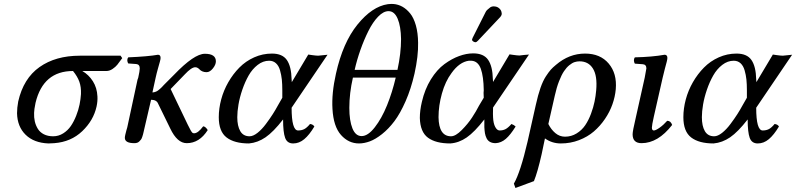

<svg xmlns="http://www.w3.org/2000/svg" viewBox="-20 -712 4014 968"><path d="M248 -24.9Q275.4 -24.9 298.6 -39.6Q321.8 -54.2 337.2 -76.7Q352.5 -99.1 364 -128.2Q375.5 -157.2 381.1 -184.8Q386.7 -212.4 388.2 -237.8Q389.6 -273.4 379.9 -300.3Q370.1 -327.1 348.1 -354Q197.8 -354 159.2 -193.8Q151.9 -158.2 151.9 -143.1Q150.9 -120.1 155.5 -99.9Q160.2 -79.6 170.9 -62.3Q181.6 -44.9 201.4 -34.9Q221.2 -24.9 248 -24.9ZM516.1 -354H395Q427.2 -335.4 448.2 -302.5Q469.2 -269.5 471.2 -226.1Q472.7 -202.1 466.8 -174.8Q451.2 -104.5 394.5 -50.5Q337.9 3.4 253.9 9.8Q239.3 11.2 224.1 11.2Q150.9 8.3 109.1 -32.7Q67.4 -73.7 65.9 -141.1Q65.9 -168.5 71.8 -200.2Q98.1 -316.4 179.2 -373.8Q260.3 -431.2 382.8 -431.2H587.9L596.2 -418.9Q580.6 -397 571.5 -385.7Q562.5 -374.5 547.4 -364.3Q532.2 -354 516.1 -354Z M764.6 -319.8 748.5 -246.1Q752.4 -246.1 756.3 -246.8Q760.3 -247.6 764.4 -249.3Q768.6 -251 771.5 -252.4Q774.4 -253.9 778.6 -257.3Q782.7 -260.7 784.9 -262.5Q787.1 -264.2 791.5 -268.3Q795.9 -272.5 797.4 -274.2Q798.8 -275.9 803.2 -280.5Q807.6 -285.2 808.6 -286.1L857.4 -335Q959 -440.9 1012.7 -440.9Q1068.4 -440.9 1068.4 -402.8Q1068.4 -385.7 1053.2 -366.9Q1038.1 -348.1 1021.5 -348.1Q1009.3 -348.1 1000.5 -352.1Q991.7 -356 987.5 -360.6Q983.4 -365.2 977.5 -369.1Q971.7 -373 964.4 -373Q945.3 -373 911.6 -336.9L840.3 -263.2L926.8 -83Q943.8 -47.9 949.7 -43Q953.1 -40 958.5 -40Q978.5 -40 1004.4 -75.2Q1016.1 -74.2 1027.3 -56.2Q985.4 9.8 921.4 9.8Q873.5 9.8 838.4 -64L777.3 -189Q769.5 -209 741.7 -209L707.5 -62Q707 -60.1 704.6 -49.3Q702.1 -38.6 701.2 -34.9Q700.2 -31.2 697.3 -22.2Q694.3 -13.2 691.2 -9Q688 -4.9 683.1 0.2Q678.2 5.4 671.9 7.6Q665.5 9.8 657.7 9.8Q609.4 9.8 609.4 -17.1Q609.4 -22.5 611.6 -32.5Q613.8 -42.5 617.2 -54.7Q620.6 -66.9 621.6 -69.8L673.3 -310.1L676.8 -319.8Q684.6 -355 684.6 -367.2Q684.6 -387.7 666.5 -389.2L626.5 -392.1Q622.1 -398.9 621.8 -407.7Q621.6 -416.5 626.5 -422.9Q727.1 -427.2 776.4 -436Q789.6 -436 789.6 -419.9Q789.6 -413.6 786.1 -401.1Q782.7 -388.7 776.1 -365.5Q769.5 -342.3 764.6 -319.8Z M1380.4 -179.2 1403.3 -219.2V-256.8Q1403.3 -287.6 1400.9 -311Q1398.4 -334.5 1391.8 -357.4Q1385.3 -380.4 1371.3 -393.1Q1357.4 -405.8 1336.9 -405.8Q1306.2 -405.8 1279.1 -384.8Q1252 -363.8 1233.6 -331.5Q1215.3 -299.3 1201.9 -260.3Q1188.5 -221.2 1182.4 -185.3Q1176.3 -149.4 1176.3 -121.1Q1176.3 -76.7 1191.4 -50.8Q1206.5 -24.9 1238.3 -24.9Q1256.3 -24.9 1278.3 -42.2Q1300.3 -59.6 1320.8 -87.2Q1341.3 -114.7 1355.2 -136.5Q1369.1 -158.2 1380.4 -179.2ZM1351.1 -441.9Q1403.8 -441.9 1426.3 -409.4Q1448.7 -377 1450.2 -312L1451.2 -297.9L1534.2 -437Q1540 -436 1552.5 -434.3Q1564.9 -432.6 1570.3 -432.1L1584 -431.2Q1591.3 -431.2 1607.9 -433.6Q1624.5 -436 1631.3 -436L1450.2 -168.9Q1450.2 -54.2 1482.9 -54.2Q1500.5 -54.2 1513.9 -61Q1527.3 -67.9 1543 -86.9Q1558.1 -85.4 1564.9 -74.2Q1539.6 -31.7 1513.9 -10.3Q1488.3 11.2 1458 11.2Q1427.7 11.2 1417.5 -17.1Q1407.2 -45.4 1407.2 -109.9Q1358.4 -46.9 1318.8 -19.8Q1279.3 7.3 1235.4 11.2Q1161.6 11.2 1122.3 -19Q1083 -49.3 1083 -121.1Q1083 -165 1095.2 -210.7Q1107.4 -256.3 1131.1 -297.6Q1154.8 -338.9 1186.8 -371.3Q1218.8 -403.8 1261.5 -422.9Q1304.2 -441.9 1351.1 -441.9Z M1975.1 -320.8H1759.3Q1741.2 -242.2 1741.2 -168Q1741.2 -104 1756.8 -64.9Q1772.5 -25.9 1803.2 -25.9Q1835 -25.9 1869.6 -70.3Q1904.3 -114.7 1931.2 -180.9Q1958 -247.1 1975.1 -320.8ZM1939 -655.8Q1913.1 -655.8 1886.2 -627.9Q1859.4 -600.1 1837.2 -555.4Q1814.9 -510.7 1797.1 -460.2Q1779.3 -409.7 1768.1 -359.9H1983.9Q2002 -442.9 2002 -515.1Q2001 -579.1 1984.9 -617.4Q1968.8 -655.8 1939 -655.8ZM1673.8 -340.8Q1708.5 -497.1 1782.2 -588.1Q1856 -679.2 1935.1 -690.9Q1954.1 -692.9 1963.9 -691.9Q1987.8 -689.9 2008.8 -678.2Q2029.8 -666.5 2047.9 -644.3Q2065.9 -622.1 2076.7 -584Q2087.4 -545.9 2087.9 -496.1Q2089.4 -429.7 2069.8 -340.8Q2052.2 -263.7 2024.9 -201.7Q1997.6 -139.6 1968.3 -100.8Q1939 -62 1906 -35.9Q1873 -9.8 1844.5 0.7Q1815.9 11.2 1790 11.2Q1737.3 11.2 1699.2 -31.5Q1661.1 -74.2 1656.2 -163.1Q1651.4 -241.2 1673.8 -340.8Z M2395 -179.2 2418.9 -219.2 2418 -244.1Q2418 -246.6 2418.5 -250.7Q2418.9 -254.9 2418.9 -256.8Q2418 -326.7 2404.1 -365.2Q2390.1 -403.8 2356.9 -405.8H2343.8Q2296.4 -399.4 2256.8 -344.2Q2225.1 -301.8 2208 -240.5Q2190.9 -179.2 2190.9 -121.1Q2192.4 -24.9 2253.9 -24.9Q2276.9 -24.9 2307.9 -56.2Q2338.9 -87.4 2359.9 -119.4Q2380.9 -151.4 2395 -179.2ZM2365.7 -442.9Q2418.5 -442.9 2440.9 -410.4Q2463.4 -377.9 2464.8 -313Q2465.8 -309.1 2465.8 -298.8L2548.8 -438Q2554.7 -437 2567.1 -435.3Q2579.6 -433.6 2585 -433.1Q2586.9 -433.1 2591.6 -432.6Q2596.2 -432.1 2598.6 -432.1Q2604.5 -432.6 2621.6 -434.8Q2638.7 -437 2647 -437L2465.8 -169.9Q2465.8 -164.6 2465.6 -154.8Q2465.3 -145 2465.3 -137.5Q2465.3 -129.9 2465.8 -123V-121.1Q2467.3 -89.4 2476.8 -71.8Q2486.3 -54.2 2499 -54.2Q2515.6 -54.2 2528.8 -61Q2542 -67.9 2558.6 -86.9Q2571.8 -82 2579.6 -74.2Q2553.7 -32.2 2530.3 -12Q2506.8 8.3 2479 9.8Q2461.9 9.8 2450.4 3.4Q2439 -2.9 2433.1 -15.1Q2427.2 -27.3 2425 -40Q2422.9 -52.7 2421.9 -70.8V-77.1V-109.9Q2372.6 -46.4 2333 -19Q2293.5 8.3 2250 11.2Q2177.2 11.2 2137.9 -17.6Q2098.6 -46.4 2096.7 -117.2Q2096.7 -155.3 2106.9 -198.2Q2121.6 -262.2 2152.3 -311.8Q2183.1 -361.3 2220.5 -388.7Q2257.8 -416 2294.7 -429.4Q2331.5 -442.9 2365.7 -442.9ZM2446.8 -670.9Q2458.5 -682.6 2476.6 -679.2Q2488.8 -677.7 2498 -668.9Q2507.3 -660.2 2508.8 -648.9Q2509.8 -646 2509.8 -641.1Q2507.8 -631.8 2502 -626L2389.6 -506.8Q2381.8 -499 2377.9 -499Q2372.1 -499 2366 -502.9Q2359.9 -506.8 2359.9 -511.2V-513.2Q2361.8 -515.1 2361.8 -519L2364.7 -524.9L2428.7 -651.9Q2433.6 -661.6 2446.8 -670.9Z M2985.8 -256.8Q2992.2 -329.6 2969.5 -366.2Q2946.8 -402.8 2901.9 -402.8Q2889.2 -402.8 2877 -398.9Q2864.7 -395 2850.3 -383.3Q2835.9 -371.6 2823.5 -353Q2811 -334.5 2798.6 -302.7Q2786.1 -271 2776.9 -229L2744.6 -86.9Q2758.3 -59.1 2779.8 -41Q2801.3 -22.9 2828.6 -22.9Q2860.4 -22.9 2887 -39.3Q2913.6 -55.7 2930.4 -80.6Q2947.3 -105.5 2959.5 -138.2Q2971.7 -170.9 2977.5 -199.7Q2983.4 -228.5 2985.8 -256.8ZM2671.9 201.2 2578.6 235.8 2570.8 213.9Q2604 155.8 2639.6 2.9L2681.6 -184.1Q2692.4 -232.9 2704.8 -268.6Q2717.3 -304.2 2731.9 -326.7Q2746.6 -349.1 2756.8 -360.6Q2767.1 -372.1 2782.7 -384.8Q2849.1 -441.9 2929.7 -441.9Q3006.3 -441.9 3048.8 -391.6Q3091.3 -341.3 3084.5 -262.2Q3081.1 -224.1 3067.6 -186Q3054.2 -147.9 3030 -112.3Q3005.9 -76.7 2974.1 -49.3Q2942.4 -22 2899.2 -5.4Q2856 11.2 2807.6 11.2Q2762.7 11.2 2727.5 -14.2Q2725.1 -4.4 2718.8 27.1Q2712.4 58.6 2710.9 64.9Q2689.9 157.7 2671.9 201.2Z M3320.8 -319.8 3276.4 -124Q3266.6 -80.1 3266.6 -68.8Q3266.6 -54.2 3276.4 -54.2Q3285.6 -54.2 3305.4 -68.1Q3325.2 -82 3343.8 -103Q3361.8 -103 3368.7 -82Q3297.4 9.8 3214.4 9.8Q3169.4 9.8 3169.4 -35.2Q3169.4 -50.8 3184.6 -115.2L3230.5 -320.8Q3238.8 -363.3 3238.8 -367.2Q3238.8 -386.7 3220.7 -388.2L3180.7 -391.1Q3176.3 -397.9 3176 -407.2Q3175.8 -416.5 3180.7 -422.9Q3268.1 -424.8 3330.6 -436Q3344.7 -436 3344.7 -419.9Q3344.7 -413.6 3341.6 -401.1Q3338.4 -388.7 3332 -365.2Q3325.7 -341.8 3320.8 -319.8Z M3722.7 -179.2 3745.6 -219.2V-256.8Q3745.6 -287.6 3743.2 -311Q3740.7 -334.5 3734.1 -357.4Q3727.5 -380.4 3713.6 -393.1Q3699.7 -405.8 3679.2 -405.8Q3648.4 -405.8 3621.3 -384.8Q3594.2 -363.8 3575.9 -331.5Q3557.6 -299.3 3544.2 -260.3Q3530.8 -221.2 3524.7 -185.3Q3518.6 -149.4 3518.6 -121.1Q3518.6 -76.7 3533.7 -50.8Q3548.8 -24.9 3580.6 -24.9Q3598.6 -24.9 3620.6 -42.2Q3642.6 -59.6 3663.1 -87.2Q3683.6 -114.7 3697.5 -136.5Q3711.4 -158.2 3722.7 -179.2ZM3693.4 -441.9Q3746.1 -441.9 3768.6 -409.4Q3791 -377 3792.5 -312L3793.5 -297.9L3876.5 -437Q3882.3 -436 3894.8 -434.3Q3907.2 -432.6 3912.6 -432.1L3926.3 -431.2Q3933.6 -431.2 3950.2 -433.6Q3966.8 -436 3973.6 -436L3792.5 -168.9Q3792.5 -54.2 3825.2 -54.2Q3842.8 -54.2 3856.2 -61Q3869.6 -67.9 3885.3 -86.9Q3900.4 -85.4 3907.2 -74.2Q3881.8 -31.7 3856.2 -10.3Q3830.6 11.2 3800.3 11.2Q3770 11.2 3759.8 -17.1Q3749.5 -45.4 3749.5 -109.9Q3700.7 -46.9 3661.1 -19.8Q3621.6 7.3 3577.6 11.2Q3503.9 11.2 3464.6 -19Q3425.3 -49.3 3425.3 -121.1Q3425.3 -165 3437.5 -210.7Q3449.7 -256.3 3473.4 -297.6Q3497.1 -338.9 3529.1 -371.3Q3561 -403.8 3603.8 -422.9Q3646.5 -441.9 3693.4 -441.9Z"/></svg>

Font: Common Serif Medium
Style: Italic
Weight: 500
Italic angle: -12°
Designer: Philipp H. Poll, Khaled Hosny
Foundry: Stefan Peev, Context Ltd.
Version: Version 1.026